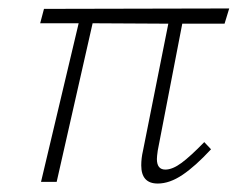

<svg xmlns="http://www.w3.org/2000/svg" viewBox="-20 -430 575 454"><path d="M353 -74Q351 -60 351 -54Q351 -29 371 -29Q388 -29 409.5 -45Q431 -61 463 -94L479 -77Q442 -37 411.5 -16.5Q381 4 353 4Q314 4 314 -39Q314 -56 318 -73L378 -374L199 -375L114 0H77L166 -375H75L84 -409L522 -410L511 -374H411Z"/></svg>

Font: Ysabeau Light
Style: Italic
Weight: 300
Italic angle: -12°
Designer: Christian Thalmann (Catharsis Fonts)
Version: Version 0.003